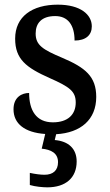

<svg xmlns="http://www.w3.org/2000/svg" viewBox="-20 -566 470 824"><path d="M183 238C262 238 309 197 309 127C309 73 275 40 215 35L221 10C327 4 393 -53 393 -150C393 -238 346 -276 247 -318C164 -353 133 -372 133 -422C133 -467 159 -497 217 -497C271 -497 300 -459 300 -392C348 -392 374 -415 374 -453C374 -503 326 -546 228 -546C118 -546 45 -495 45 -400C45 -312 92 -276 193 -231C279 -193 305 -174 305 -126C305 -75 272 -41 207 -41C135 -41 105 -93 105 -167C75 -167 38 -150 38 -97C38 -35 86 3 174 9L159 72C199 76 229 91 229 130C229 166 207 184 171 184C154 184 131 181 108 176V228C131 235 164 238 183 238Z"/></svg>

Font: Noto Serif Bengali SemiCondensed
Style: Regular
Weight: 400
Width: 4
Designer: Juan Bruce, Universal Thirst, Indian Type Foundry and the Monotype Design Team.
Foundry: Monotype Imaging Inc.
Version: Version 2.003